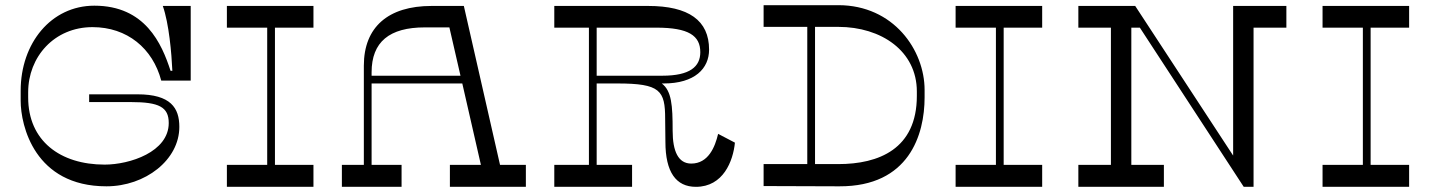

<svg xmlns="http://www.w3.org/2000/svg" viewBox="-20 -723 5543 743"><path d="M338 -618C472 -618 571 -536 604 -411H718V-700H610C634 -632 644 -516 647 -449H640C606 -554 542 -701 345 -701C178 -701 60 -556 60 -372V-333C60 -237 114 -2 392 -2C542 -2 674 -104 674 -232C674 -305 641 -358 512 -358H325V-328H487C595 -328 633 -309 633 -247C633 -135 482 -86 385 -86C213 -86 89 -178 89 -346V-366C89 -503 190 -618 338 -618Z M1193 -616V-700H858V-616H1014V-85H858V0H1193V-85H1044V-616Z M1915 -85 1775 -700H1650C1482 -700 1388 -618 1388 -469V-85H1303V0H1534V-85H1418V-400H1769L1841 -85H1721V0H2015V-85ZM1418 -430V-443C1418 -561 1487 -617 1624 -617H1719L1762 -430Z M2759 -205C2747 -154 2721 -90 2655 -90C2605 -90 2583 -137 2583 -217C2583 -316 2579 -371 2541 -400H2548C2669 -400 2724 -458 2724 -531C2724 -644 2645 -700 2488 -700H2125V-616H2259V-85H2125V0H2426V-85H2289V-400H2369C2535 -400 2554 -373 2554 -263L2555 -174C2555 -57 2596 0 2673 0C2779 0 2817 -100 2824 -171ZM2289 -430V-616H2520C2645 -616 2690 -585 2690 -521C2690 -465 2650 -430 2543 -430Z M3224 -703H2935V-619H3104V-88H2935V-3L3228 -2C3498 -1 3558 -202 3558 -346V-375C3558 -529 3438 -703 3224 -703ZM3528 -352C3528 -146 3380 -88 3224 -88H3134V-619H3224C3391 -619 3528 -525 3528 -369Z M4013 -616V-700H3678V-616H3834V-85H3678V0H4013V-85H3864V-616Z M4958 -700H4752V-121L4373 -700H4153V-616H4279V-85H4153V0H4484V-85H4358V-616H4391L4793 0H4831V-616H4958Z M5433 -616V-700H5098V-616H5254V-85H5098V0H5433V-85H5284V-616Z"/></svg>

Font: Space Cowgirl
Style: Regular
Weight: 400
Designer: Valery Marier
Foundry: Valery Marier
Version: Version 1.000;hotconv 1.0.109;makeotfexe 2.5.65596